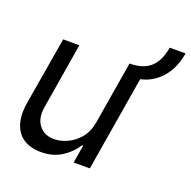

<svg xmlns="http://www.w3.org/2000/svg" viewBox="-123 -808 930 935"><g transform="rotate(20 341.5 -340.0)"><path d="M465.3 -486.3 443.4 -545.9Q513.2 -545.9 551.3 -580.3Q589.4 -614.7 601.1 -685.5H683.1Q668 -592.3 610.1 -539.3Q552.2 -486.3 465.3 -486.3ZM389.6 -222.7 443.4 -545.9H527.3L436.5 0H352.5L368.2 -92.8H362.3Q336.9 -51.3 291.3 -22Q245.6 7.3 183.6 6.8Q132.3 6.8 96.2 -15.4Q60.1 -37.6 44.7 -83.5Q29.3 -129.4 41 -199.2L99.6 -545.9H183.6L127 -204.1Q117.2 -145 145 -109.4Q172.9 -73.7 224.6 -74.2Q255.9 -74.2 291 -90.1Q326.2 -106 353.8 -138.9Q381.3 -171.9 389.6 -222.7Z"/></g></svg>

Font: Inter Tight
Style: Italic
Weight: 400
Italic angle: -9.39999°
Designer: Rasmus Andersson
Foundry: rsms
Version: Version 3.002